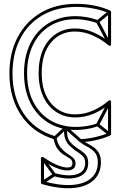

<svg xmlns="http://www.w3.org/2000/svg" viewBox="-20 -720 650 999"><path d="M485 -600 491 -614Q464 -625 432.5 -630.5Q401 -636 374 -636Q374 -636 374 -636Q374 -636 374 -636Q293 -636 232.5 -599Q172 -562 138.5 -495Q105 -428 105 -339Q105 -339 105 -339Q105 -339 105 -339Q105 -221 163.5 -143.5Q222 -66 321 -48Q321 -48 321 -48Q321 -48 321 -48Q359 -41 406.5 -45.5Q454 -50 491 -64L485 -78Q451 -65 405.5 -61Q360 -57 323 -64Q323 -64 323 -64Q323 -64 323 -64Q230 -81 175.5 -154Q121 -227 121 -339Q121 -339 121 -339Q121 -339 121 -339Q121 -423 152 -486.5Q183 -550 240 -585Q297 -620 374 -620Q374 -620 374 -620Q374 -620 374 -620Q400 -620 430 -614.5Q460 -609 485 -600ZM555 -652 545 -664 483 -613Q481 -612 480.5 -609Q480 -606 481 -603L543 -486L557 -494L495 -611Q494 -613 492.5 -606Q491 -599 493 -601ZM557 -186 543 -194 481 -75Q480 -72 480.5 -69.5Q481 -67 483 -65L545 -16L555 -28L493 -77Q491 -79 492.5 -72Q494 -65 495 -67ZM197 223 205 237 267 196Q270 194 270.5 190.5Q271 187 269 184L207 99L195 109L257 194Q259 196 260 188Q261 180 259 182ZM330 -55 314 -57Q311 -21 319 1.5Q327 24 342 38Q357 52 373 64Q373 64 373 64Q373 64 373 64Q391 75 407 88.5Q423 102 423 128Q423 128 423 128Q423 128 423 128Q423 174 379 187Q335 200 265 181L261 197Q341 219 390 200Q439 181 439 128Q439 128 439 128Q439 128 439 128Q439 96 421.5 80Q404 64 381 50Q381 50 381.5 50Q382 50 381 50Q359 36 342 14.5Q325 -7 330 -55ZM261 -9 271 3 327 -50Q330 -52 322.5 -52Q315 -52 317 -50L394 18L404 6L327 -62Q325 -64 322 -64Q319 -64 317 -62ZM558 -22V-190Q558 -195 553.5 -197.5Q549 -200 545 -196Q508 -164 463.5 -144.5Q419 -125 371 -125Q294 -125 245.5 -182.5Q197 -240 197 -340Q197 -441 245 -498.5Q293 -556 370 -556Q418 -556 464 -535Q510 -514 545 -484Q549 -480 553.5 -482.5Q558 -485 558 -490V-658Q558 -660 556.5 -662Q555 -664 553 -665Q516 -682 470.5 -691Q425 -700 378 -700Q270 -700 192 -653.5Q114 -607 71.5 -525.5Q29 -444 29 -338Q29 -209 91.5 -118Q154 -27 264 5L258 -2Q265 37 281 57Q297 77 314.5 87Q332 97 344.5 105.5Q357 114 357 131Q357 150 335 151.5Q313 153 278.5 139Q244 125 206 98Q202 95 197.5 97Q193 99 193 104V230Q193 233 194.5 235Q196 237 199 238Q290 264 359 258.5Q428 253 466.5 218Q505 183 505 124Q505 94 494.5 76Q484 58 468 46.5Q452 35 435 26.5Q418 18 404 6L399 20Q440 18 480 9Q520 0 553 -15Q558 -17 558 -22ZM542 -22 547 -29Q516 -16 477.5 -7Q439 2 399 4Q393 4 391.5 9Q390 14 394 18Q410 31 432 42Q454 53 471.5 71Q489 89 489 124Q489 178 452.5 208.5Q416 239 351.5 242.5Q287 246 203 222L209 230V104L196 110Q247 146 287 159Q327 172 350 164Q373 156 373 131Q373 112 360 101Q347 90 329.5 78.5Q312 67 296 48.5Q280 30 274 -4Q273 -6 271.5 -8Q270 -10 268 -11Q162 -42 103.5 -128.5Q45 -215 45 -338Q45 -440 85 -518Q125 -596 200 -640Q275 -684 378 -684Q423 -684 467 -675.5Q511 -667 547 -651L542 -658V-490L555 -496Q518 -528 469.5 -550Q421 -572 370 -572Q315 -572 272 -544Q229 -516 205 -464Q181 -412 181 -340Q181 -268 205.5 -216.5Q230 -165 273 -137Q316 -109 371 -109Q422 -109 469.5 -129.5Q517 -150 555 -184L542 -190Z"/></svg>

Font: Tilt Prism
Style: Regular
Weight: 400
Version: Version 1.000